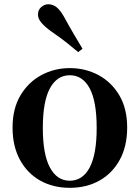

<svg xmlns="http://www.w3.org/2000/svg" viewBox="-20 -875 663 911"><path d="M311 16.2Q231.7 16.2 170.5 -18.3Q109.3 -52.8 74.5 -117Q39.6 -181.2 39.6 -269.8Q39.6 -359.1 76.8 -422Q114 -484.9 175.9 -518.4Q237.8 -551.9 311 -551.9Q385.1 -551.9 447.1 -518.8Q509 -485.6 546.2 -422.7Q583.4 -359.8 583.4 -269.8Q583.4 -180.5 548 -116.3Q512.6 -52 451.4 -17.9Q390.2 16.2 311 16.2ZM311 -17.5Q372 -17.5 405.4 -80.1Q438.7 -142.6 438.7 -268.1Q438.7 -394.2 405.4 -456.1Q372 -518 311 -518Q250.7 -518 217 -456.1Q183.2 -394.2 183.2 -268.1Q183.2 -142.6 217 -80.1Q250.7 -17.5 311 -17.5ZM371.5 -643.7 350.9 -627.8Q324.7 -649.6 296.2 -672.6Q267.6 -695.5 223.2 -725.9Q193 -747.6 176.6 -766.9Q160.2 -786.2 160.2 -805.7Q160.2 -828.4 175.8 -841.6Q191.4 -854.8 208.9 -854.8Q230.9 -854.8 248.3 -840.9Q265.8 -826.9 283.7 -795.4Q311.8 -743.9 332.5 -709.2Q353.1 -674.4 371.5 -643.7Z"/></svg>

Font: Noto Serif TC
Style: Regular
Weight: 200
Designer: Ryoko NISHIZUKA 西塚涼子 (kana & ideographs); Frank Grießhammer (Latin, Greek & Cyrillic); Wenlong ZHANG 张文龙 (bopomofo); San
Foundry: Adobe
Version: Version 2.001;hotconv 1.1.0;makeotfexe 2.6.0